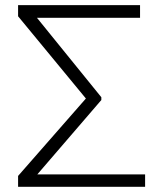

<svg xmlns="http://www.w3.org/2000/svg" viewBox="-20 -721 630 741"><path d="M540 0H49.8V-42L311.5 -340.8L49.8 -658.2V-701.2H520.5V-652.3H122.6L371.1 -345.7V-335L124 -47.9H540Z"/></svg>

Font: Pretendard ExtraLight
Style: Regular
Weight: 200
Designer: Base glyphs from Inter by Rasmus Andersson; Hangeul glyphs from Noto Sans CJK(Source Han Sans) by Jang Soo-young and Kan
Foundry: Kil Hyung-jin
Version: Version 1.309